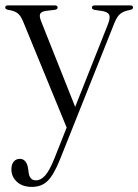

<svg xmlns="http://www.w3.org/2000/svg" viewBox="-21 -470 528 733"><path d="M186.5 135.5 233.5 17 67 -388.5Q57.5 -411.5 45.2 -420.2Q33 -429 9.5 -432.5Q-1 -435 -1 -441.5Q-1 -449.5 10 -449.5H187.5Q199 -449.5 199 -441.5Q199 -434 188 -432.5L154.5 -428.5Q135.5 -425.5 132 -416.2Q128.5 -407 136.5 -387.5L266 -62L390 -374.5Q401 -401.5 396 -413Q391 -424.5 369 -428L341.5 -432Q330 -434 330 -441Q330 -449.5 341.5 -449.5H475.5Q487 -449.5 487 -441Q487 -434.5 475.5 -432Q451.5 -428 438.5 -417.5Q425.5 -407 415.5 -381.5L208.5 137.5Q184.5 197.5 161 220.5Q137.5 243.5 101 243.5Q64.5 243.5 43.5 224Q22.5 204.5 22.5 176.5Q22.5 158 31.2 147.2Q40 136.5 54.5 136.5Q68 136.5 75.8 146.2Q83.5 156 86 171.5L88 186Q91 218.5 116.5 218.5Q134.5 218.5 151 200.5Q167.5 182.5 186.5 135.5Z"/></svg>

Font: Fraunces 72pt S000 Light
Style: Regular
Weight: 300
Version: Version 1.000; ttfautohint (v1.8.3)